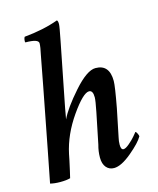

<svg xmlns="http://www.w3.org/2000/svg" viewBox="-105 -748 685 830"><g transform="rotate(-15 238.0 -333.5)"><path d="M220.7 -582Q168.9 -318.4 168 -314.5Q167 -311.5 164.6 -296.9Q162.1 -282.2 159.2 -266.6Q156.2 -251 156.2 -250Q177.7 -295.9 237.8 -363.8Q297.9 -431.6 335.9 -431.6Q398.4 -431.6 398.4 -357.4Q398.4 -334 380.9 -240.2L355.5 -116.2Q351.6 -100.6 351.6 -84Q351.6 -61.5 363.3 -61.5Q373 -61.5 390.1 -76.2Q407.2 -90.8 417 -102.5Q426.8 -114.3 431.6 -120.1Q434.6 -120.1 439 -111.3Q443.4 -102.5 443.4 -97.7Q429.7 -72.3 382.3 -32.7Q335 6.8 302.7 6.8Q281.2 6.8 268.1 -8.8Q254.9 -24.4 254.9 -52.7Q254.9 -81.1 262.7 -108.4L291 -247.1Q300.8 -295.9 300.8 -310.5Q300.8 -341.8 283.2 -341.8Q256.8 -341.8 202.1 -263.7Q147.5 -185.5 129.9 -102.5Q128.9 -95.7 124.5 -75.7Q120.1 -55.7 114.7 -31.2Q109.4 -6.8 107.4 0Q90.8 4.9 62.5 4.9Q37.1 4.9 17.6 0Q18.6 -3.9 45.4 -142.1Q72.3 -280.3 97.7 -413.1Q123 -545.9 123 -546.9Q130.9 -582 130.9 -597.7Q130.9 -617.2 72.3 -617.2Q70.3 -620.1 71.8 -629.4Q73.2 -638.7 76.2 -641.6Q161.1 -649.4 228.5 -673.8Q233.4 -670.9 233.4 -656.2Q233.4 -645.5 220.7 -582Z"/></g></svg>

Font: Crimson
Style: SemiboldItalic
Weight: 600
Italic angle: -11°
Version: Version 0.8 ; ttfautohint (v1.00) -l 8 -r 50 -G 200 -x 14 -D